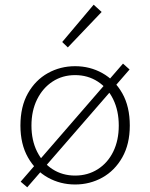

<svg xmlns="http://www.w3.org/2000/svg" viewBox="-20 -774 640 818"><path d="M300 12Q237 12 184 -17.5Q131 -47 99 -103.5Q67 -160 67 -239Q67 -320 99 -376.5Q131 -433 184 -462.5Q237 -492 300 -492Q363 -492 416 -462.5Q469 -433 501 -376.5Q533 -320 533 -239Q533 -160 501 -103.5Q469 -47 416 -17.5Q363 12 300 12ZM300 -26Q354 -26 396.5 -53Q439 -80 462.5 -128Q486 -176 486 -239Q486 -302 462.5 -350.5Q439 -399 396.5 -426.5Q354 -454 300 -454Q246 -454 204 -426.5Q162 -399 138 -350.5Q114 -302 114 -239Q114 -176 138 -128Q162 -80 204 -53Q246 -26 300 -26ZM96 24 68 0 504 -503 532 -478ZM269 -572 245 -595 379 -754 413 -723Z"/></svg>

Font: Source Code Pro ExtraLight Light
Style: Regular
Weight: 300
Monospace: yes
Version: Version 1.018;hotconv 1.0.116;makeotfexe 2.5.65601